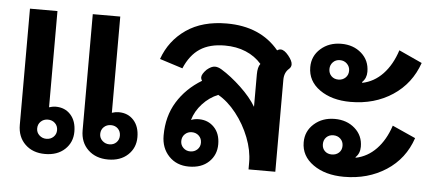

<svg xmlns="http://www.w3.org/2000/svg" viewBox="-45 -700 1840 807"><g transform="rotate(5 875.0 -296.5)"><path d="M52 -103V-593H168V-187Q183 -192 196 -192Q235 -192 259 -165.5Q283 -139 283 -94Q283 -49 251.5 -19.5Q220 10 168 10Q116 10 84 -21Q52 -52 52 -103ZM317 -103V-593H433V-187Q448 -192 462 -192Q501 -192 525 -165.5Q549 -139 549 -94Q549 -49 517.5 -19.5Q486 10 434 10Q382 10 349.5 -21Q317 -52 317 -103ZM210 -94Q210 -112 198 -123.5Q186 -135 168 -135Q150 -135 138 -123.5Q126 -112 126 -94Q126 -77 138.5 -65.5Q151 -54 168 -54Q186 -54 198 -65.5Q210 -77 210 -94ZM475 -94Q475 -112 463.5 -123.5Q452 -135 434 -135Q416 -135 404 -123.5Q392 -112 392 -94Q392 -77 404.5 -65.5Q417 -54 434 -54Q452 -54 463.5 -65.5Q475 -77 475 -94Z M658 -111Q658 -192 695.5 -253Q733 -314 799 -354Q794 -361 794 -368Q794 -382 814 -402Q833 -418 848 -418Q861 -418 876 -409Q917 -384 960 -343.5Q1003 -303 1026 -264V-401Q1026 -432 1037 -446Q1010 -477 970.5 -493.5Q931 -510 882 -510Q818 -510 777 -483Q736 -456 712 -399L615 -430Q643 -509 711 -556Q779 -603 882 -603Q1024 -603 1102 -509Q1109 -514 1117 -514Q1132 -514 1150 -492Q1168 -470 1168 -455Q1168 -444 1159 -436Q1139 -419 1139 -388V0H1026V-30Q1026 -80 1005 -134Q984 -188 948.5 -233Q913 -278 872 -301Q835 -286 806.5 -255Q778 -224 767 -186Q782 -192 800 -192Q839 -192 864.5 -165.5Q890 -139 890 -94Q890 -49 859 -19.5Q828 10 775 10Q723 10 690.5 -24Q658 -58 658 -111ZM817 -94Q817 -112 805 -123.5Q793 -135 775 -135Q758 -135 746 -123.5Q734 -112 734 -94Q734 -77 746 -65.5Q758 -54 775 -54Q793 -54 805 -65.5Q817 -77 817 -94Z M1247 -451Q1247 -498 1282 -529Q1317 -560 1369 -560Q1420 -560 1454 -530Q1488 -500 1488 -452Q1488 -425 1470 -408V-404Q1520 -414 1557 -453Q1594 -492 1614 -554L1712 -509Q1681 -420 1605 -370Q1529 -320 1428 -320Q1349 -320 1298 -356Q1247 -392 1247 -451ZM1411 -450Q1411 -467 1399 -479Q1387 -491 1369 -491Q1351 -491 1339.5 -479Q1328 -467 1328 -450Q1328 -432 1339.5 -420.5Q1351 -409 1369 -409Q1387 -409 1399 -420.5Q1411 -432 1411 -450ZM1247 -134Q1247 -181 1282 -212Q1317 -243 1369 -243Q1420 -243 1454 -213Q1488 -183 1488 -136Q1488 -108 1470 -91V-88Q1520 -98 1557 -136.5Q1594 -175 1614 -236L1712 -192Q1682 -103 1605.5 -53.5Q1529 -4 1428 -4Q1349 -4 1298 -40Q1247 -76 1247 -134ZM1411 -133Q1411 -151 1399 -162.5Q1387 -174 1369 -174Q1351 -174 1339.5 -162.5Q1328 -151 1328 -133Q1328 -115 1339.5 -104Q1351 -93 1369 -93Q1387 -93 1399 -104Q1411 -115 1411 -133Z"/></g></svg>

Font: Niramit SemiBold
Style: Regular
Weight: 600
Designer: Katatrad Aksorn Co.,Ltd.
Foundry: Cadson Demak Co.,Ltd.
Version: Version 1.001; ttfautohint (v1.6)